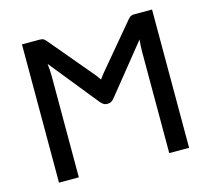

<svg xmlns="http://www.w3.org/2000/svg" viewBox="-103 -841 1058 963"><g transform="rotate(-15 426.0 -359.0)"><path d="M764 0H661V-526.5Q661 -553.5 664.5 -589L466 -343Q457 -330.5 448 -324.8Q439 -319 425 -319Q412 -319 403.5 -325.8Q395 -332.5 386.5 -343L187.5 -590Q191.5 -554.5 191.5 -526.5V0H88.5V-718H178.5Q193 -718 199.8 -714.2Q206.5 -710.5 215 -700L408 -470L426 -445Q434 -456.5 445 -470.5L637.5 -700Q646 -710.5 653 -714.2Q660 -718 674 -718H764Z"/></g></svg>

Font: Verano Sans Medium
Style: Regular
Weight: 500
Designer: Lukasz Dziedzic with Adam Twardoch and Botio Nikoltchev
Foundry: tyPoland Lukasz Dziedzic
Version: Version 3.001;December 28, 2019;FontCreator 12.0.0.2547 64-b